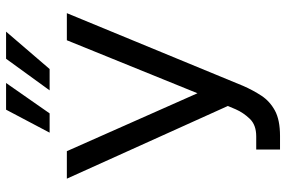

<svg xmlns="http://www.w3.org/2000/svg" viewBox="-182 -796 987 664"><g transform="rotate(-90 312.0 -464.5)"><path d="M126.4 9.9V-72.4H171.9Q211.3 -72.4 232.6 -94.6Q253.9 -116.8 265.6 -143.5L277 -170.5L25.6 -727.3H120.7L321 -275.6L504.3 -727.3H598L346.6 -117.9Q331.7 -83.8 312.7 -54.7Q293.7 -25.6 261.2 -7.8Q228.7 9.9 173.3 9.9ZM331 -786.9 440.3 -937.5H534.1L404.8 -786.9ZM184.7 -786.9 264.2 -937.5H356.5L251.4 -786.9Z"/></g></svg>

Font: Inter UI
Style: Regular
Weight: 400
Designer: Rasmus Andersson
Foundry: rsms
Version: 3.2;8d6f07862